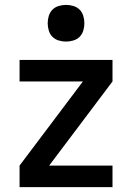

<svg xmlns="http://www.w3.org/2000/svg" viewBox="-20 -765 540 785"><path d="M60 0V-88L319 -432H60V-520H440V-432L181 -88H440V0ZM250 -595Q235 -595 220 -599.5Q205 -604 194.5 -614.5Q184 -625 179.5 -640Q175 -655 175 -670Q175 -685 179.5 -700Q184 -715 194.5 -725.5Q205 -736 220 -740.5Q235 -745 250 -745Q265 -745 280 -740.5Q295 -736 305.5 -725.5Q316 -715 320.5 -700Q325 -685 325 -670Q325 -655 320.5 -640Q316 -625 305.5 -614.5Q295 -604 280 -599.5Q265 -595 250 -595Z"/></svg>

Font: Iosevka SS18 Semibold
Style: Regular
Weight: 600
Monospace: yes
Designer: Belleve Invis
Foundry: Belleve Invis
Version: Version 25.1.1; ttfautohint (v1.8.4)